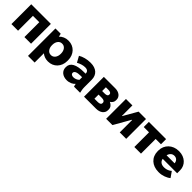

<svg xmlns="http://www.w3.org/2000/svg" viewBox="332 -1947 3562 3562"><g transform="rotate(45 2113.0 -166.0)"><path d="M60 0H234V-390H401V0H575V-520H60Z M695 200H869V-43C910 -8 964 12 1024 12H1031C1174 12 1278 -98 1278 -248V-272C1278 -422 1174 -532 1031 -532H1024C953 -532 891 -504 847 -457C844 -478 839 -504 833 -520H695ZM978 -111C916 -111 869 -171 869 -254V-266C869 -349 916 -409 978 -409H988C1051 -409 1098 -349 1098 -266V-254C1098 -171 1050 -111 988 -111Z M1519 12C1596 12 1654 -20 1688 -59C1691 -36 1696 -17 1702 0H1862C1852 -45 1844 -84 1844 -130V-322C1844 -455 1755 -532 1612 -532H1601C1514 -532 1424 -508 1362 -470L1427 -352C1484 -383 1542 -401 1592 -401H1597C1656 -401 1683 -371 1683 -331V-322H1647C1441 -322 1338 -264 1338 -153V-142C1338 -50 1413 12 1519 12ZM1569 -114C1529 -114 1502 -134 1502 -161V-165C1502 -206 1551 -230 1646 -230H1684V-161C1654 -130 1609 -114 1569 -114Z M1965 0H2280C2385 0 2457 -55 2457 -137V-158C2457 -207 2426 -248 2372 -271C2412 -297 2432 -331 2432 -370V-389C2432 -465 2363 -520 2266 -520H1965ZM2128 -312V-410H2195C2241 -410 2269 -394 2269 -367V-354C2269 -327 2242 -312 2194 -312ZM2128 -110V-218H2217C2263 -218 2292 -200 2292 -169V-156C2292 -126 2263 -110 2216 -110Z M2545 0H2710L2895 -324H2902V0H3071V-520H2877L2720 -246H2714V-520H2545Z M3285 0H3459V-385H3598V-520H3146V-385H3285Z M3927 12H3945C4024 12 4118 -23 4168 -67L4090 -178C4058 -147 4004 -122 3946 -122H3937C3869 -122 3821 -157 3813 -216V-217H4191V-296C4191 -430 4081 -532 3933 -532H3921C3764 -532 3646 -420 3646 -269V-251C3646 -92 3761 12 3927 12ZM3817 -314C3831 -375 3873 -411 3925 -411H3928C3985 -411 4023 -370 4027 -314Z"/></g></svg>

Font: Fixel Display ExtraBold
Style: Regular
Weight: 800
Designer: AlfaBravo + MacPaw
Foundry: Kyrylo Tkachov, Marchela Mozhyna, Serhii Makarenko, Maria Weinstein, Zakhar Kryvoshyya
Version: Version 1.211